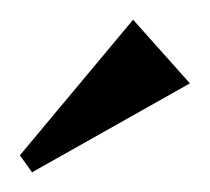

<svg xmlns="http://www.w3.org/2000/svg" viewBox="-20 -909 211 193"><path d="M12.2 -735.8 0 -752.9 113.8 -889.2 170.9 -825.2Z"/></svg>

Font: Redressed
Style: Regular
Weight: 400
Designer: Astigmatic (AOETI)
Foundry: Astigmatic (AOETI)
Version: Version 1.001